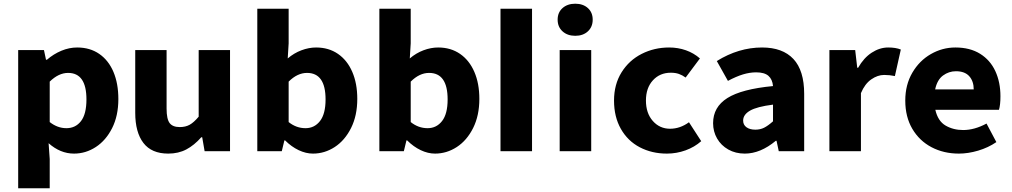

<svg xmlns="http://www.w3.org/2000/svg" viewBox="-20 -815 5454 1035"><path d="M78 -545H217L228 -493H233Q269 -524 311 -541.5Q353 -559 396 -559Q465 -559 515 -524.5Q565 -490 591.5 -427.5Q618 -365 618 -281Q618 -191 584.5 -124.5Q551 -58 496.5 -22.5Q442 13 379 13Q305 13 242 -43L248 42V200H78ZM446 -279Q446 -422 347 -422Q296 -422 248 -375V-157Q290 -124 338 -124Q387 -124 416.5 -162Q446 -200 446 -279Z M709 -207V-545H878V-230Q878 -173 894.5 -151.5Q911 -130 949 -130Q980 -130 1002.5 -142.5Q1025 -155 1051 -186V-545H1220V0H1083L1070 -75H1065Q1027 -32 984.5 -9.5Q942 13 887 13Q797 13 753 -44.5Q709 -102 709 -207Z M1517 -58H1513L1499 0H1367V-768H1536V-581L1531 -500Q1565 -529 1605 -544Q1645 -559 1684 -559Q1752 -559 1802 -524.5Q1852 -490 1879 -427.5Q1906 -365 1906 -282Q1906 -192 1872.5 -125Q1839 -58 1784.5 -22.5Q1730 13 1667 13Q1629 13 1590 -5.5Q1551 -24 1517 -58ZM1735 -279Q1735 -422 1635 -422Q1583 -422 1536 -375V-157Q1577 -124 1627 -124Q1675 -124 1705 -162.5Q1735 -201 1735 -279Z M2175 -58H2171L2157 0H2025V-768H2194V-581L2189 -500Q2223 -529 2263 -544Q2303 -559 2342 -559Q2410 -559 2460 -524.5Q2510 -490 2537 -427.5Q2564 -365 2564 -282Q2564 -192 2530.5 -125Q2497 -58 2442.5 -22.5Q2388 13 2325 13Q2287 13 2248 -5.5Q2209 -24 2175 -58ZM2393 -279Q2393 -422 2293 -422Q2241 -422 2194 -375V-157Q2235 -124 2285 -124Q2333 -124 2363 -162.5Q2393 -201 2393 -279Z M2678 -768H2848V0H2678Z M2997 -545H3167V0H2997ZM2986 -709Q2986 -748 3012.5 -771.5Q3039 -795 3081 -795Q3123 -795 3149 -771.5Q3175 -748 3175 -709Q3175 -670 3149 -646Q3123 -622 3081 -622Q3039 -622 3012.5 -646Q2986 -670 2986 -709Z M3290 -273Q3290 -360 3330.5 -425Q3371 -490 3439 -524.5Q3507 -559 3587 -559Q3635 -559 3677.5 -544Q3720 -529 3753 -500L3676 -397Q3658 -410 3639.5 -416.5Q3621 -423 3596 -423Q3537 -423 3499.5 -382Q3462 -341 3462 -273Q3462 -205 3499 -163Q3536 -121 3592 -121Q3646 -121 3694 -156L3760 -54Q3724 -22 3675.5 -4.5Q3627 13 3575 13Q3494 13 3429 -21Q3364 -55 3327 -120Q3290 -185 3290 -273Z M3824 -151Q3824 -238 3901 -286.5Q3978 -335 4147 -351Q4144 -387 4122.5 -406Q4101 -425 4056 -425Q4022 -425 3985.5 -414Q3949 -403 3904 -379L3844 -486Q3962 -559 4088 -559Q4199 -559 4257 -497Q4315 -435 4315 -309V0H4178L4166 -56H4162Q4079 13 3995 13Q3945 13 3906 -9Q3867 -31 3845.5 -68.5Q3824 -106 3824 -151ZM4147 -161V-251Q4060 -240 4023 -218.5Q3986 -197 3986 -165Q3986 -142 4004 -129Q4022 -116 4052 -116Q4078 -116 4099 -126.5Q4120 -137 4147 -161Z M4451 -545H4590L4601 -450H4606Q4636 -503 4679 -531Q4722 -559 4768 -559Q4809 -559 4836 -548L4804 -405Q4776 -411 4746 -411Q4711 -411 4676.5 -387Q4642 -363 4621 -313V0H4451Z M4860 -273Q4860 -358 4898 -423Q4936 -488 4998 -523.5Q5060 -559 5130 -559Q5209 -559 5263.5 -525Q5318 -491 5345.5 -431.5Q5373 -372 5373 -296Q5373 -249 5365 -223H5022Q5036 -162 5077.5 -138Q5119 -114 5172 -114Q5233 -114 5298 -149L5351 -49Q5307 -19 5253 -3Q5199 13 5149 13Q5067 13 5001.5 -21.5Q4936 -56 4898 -120.5Q4860 -185 4860 -273ZM5229 -333Q5229 -377 5205 -404Q5181 -431 5133 -431Q5095 -431 5063.5 -408Q5032 -385 5021 -333Z"/></svg>

Font: Nebula Sans Bold
Style: Regular
Weight: 700
Designer: Paul D. Hunt for Adobe (as Source Sans)
Foundry: Nebula Entertainment & Broadcasting LLC
Version: Version 1.010